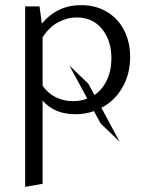

<svg xmlns="http://www.w3.org/2000/svg" viewBox="-20 -439 569 748"><path d="M146 -47V277L78 289V-414H134L143 -347Q203 -419 296 -419Q353 -419 396.5 -393Q440 -367 463.5 -321Q487 -275 487 -217Q487 -151 457 -98.5Q427 -46 375 -19L446 113L372 42L346 -6Q312 6 273 6Q193 6 146 -47ZM265 -45Q296 -45 320 -55L250 -184L324 -113L348 -69Q379 -90 396.5 -127Q414 -164 414 -212Q414 -281 377.5 -326Q341 -371 279 -371Q242 -371 207 -352.5Q172 -334 146 -294V-105Q167 -75 197.5 -60Q228 -45 265 -45Z"/></svg>

Font: LXGW Bright TC
Style: Regular
Weight: 400
Designer: Christian Thalmann (Catharsis Fonts)
Foundry: LXGW / Christian Thalmann (Catharsis Fonts) / Fontworks Inc.
Version: Version 5.501